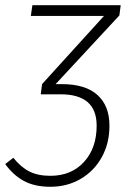

<svg xmlns="http://www.w3.org/2000/svg" viewBox="-32 -704 488 735"><path d="M425 -645 181 -382H204Q295 -382 341 -340.5Q387 -299 387 -223Q387 -155 357.5 -102Q328 -49 276.5 -19Q225 11 161 11Q101 11 60 -11Q19 -33 -12 -76L19 -100Q48 -64 80.5 -47.5Q113 -31 161 -31Q241 -31 289.5 -84Q338 -137 338 -223Q338 -343 200 -343H124L129 -382L366 -643H86L92 -684H430Z"/></svg>

Font: Fira Sans Condensed ExtraLight
Style: Italic
Weight: 275
Width: 3
Italic angle: -8°
Designer: Carrois Corporate & Edenspiekermann AG
Foundry: Carrois Corporate GbR & Edenspiekermann AG
Version: Version 4.203